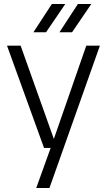

<svg xmlns="http://www.w3.org/2000/svg" viewBox="-20 -739 533 959"><path d="M161 200 238 -14 243 -28 411 -511H479L227 200ZM200 0 15 -511H83L254 -31H272L274 0ZM239 -719H306L210 -578H147ZM369 -719H436L340 -578H277Z"/></svg>

Font: TikTok Sans 24pt Light
Style: Regular
Weight: 300
Version: Version 4.000